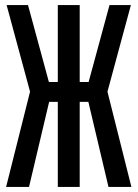

<svg xmlns="http://www.w3.org/2000/svg" viewBox="-20 -734 540 754"><path d="M4 0 98 -374 6 -714H90L172 -412H207V-714H293V-412H328L410 -714H494L402 -374L496 0H406L327 -334H293V0H207V-334H173L94 0Z"/></svg>

Font: Noto Sans Mono ExtraCondensed Medium
Style: Regular
Weight: 500
Width: 2
Designer: Monotype Design Team
Foundry: Monotype Imaging Inc.
Version: Version 2.014